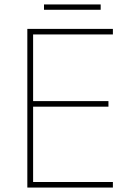

<svg xmlns="http://www.w3.org/2000/svg" viewBox="-20 -844 590 864"><path d="M488 0H103V-714H488V-689H129V-389H468V-364H129V-25H488ZM433 -824V-800H178V-824Z"/></svg>

Font: Noto Sans Thin
Style: Regular
Weight: 100
Designer: Monotype Design Team
Foundry: Monotype Imaging Inc.
Version: Version 2.007